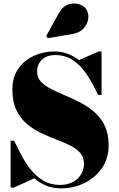

<svg xmlns="http://www.w3.org/2000/svg" viewBox="-20 -1051 674 1086"><path d="M325 14.5Q278.5 14.5 241.2 -1Q204 -16.5 174 -42.5L58.5 10H40V-255H60Q79.5 -214 102.8 -170.2Q126 -126.5 156.5 -89Q187 -51.5 227 -28.2Q267 -5 320 -5Q361.5 -5 391.8 -21.2Q422 -37.5 438.5 -64.8Q455 -92 455 -125Q455 -162.5 433 -187Q411 -211.5 375 -229Q339 -246.5 295.8 -263Q252.5 -279.5 209.2 -300.2Q166 -321 130 -352Q94 -383 72 -429.8Q50 -476.5 50 -545Q50 -615 84 -663Q118 -711 172.2 -735.5Q226.5 -760 287 -760Q326.5 -760 361.5 -747.2Q396.5 -734.5 426.5 -711L538 -760H554.5V-514.5H534.5Q504.5 -579 470.5 -630Q436.5 -681 393.2 -710.2Q350 -739.5 292 -739.5Q244.5 -739.5 217.2 -713.5Q190 -687.5 190 -645Q190 -611.5 212 -588.5Q234 -565.5 270 -547.2Q306 -529 349 -511Q392 -493 435.2 -470.5Q478.5 -448 514.5 -416.5Q550.5 -385 572.5 -339.8Q594.5 -294.5 594.5 -230Q594.5 -155 556.5 -100.2Q518.5 -45.5 457 -15.5Q395.5 14.5 325 14.5ZM250.5 -835 241.5 -848 314 -978Q334 -1014.5 364.8 -1025.2Q395.5 -1036 424.2 -1028Q453 -1020 466.5 -1000.5Q483 -976.5 479.2 -946Q475.5 -915.5 453.2 -890.8Q431 -866 391.5 -859Z"/></svg>

Font: Bodoni Moda 11pt Black
Style: Regular
Weight: 900
Designer: Owen Earl
Foundry: indestructible type
Version: Version 2.004